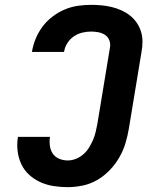

<svg xmlns="http://www.w3.org/2000/svg" viewBox="-20 -763 640 791"><path d="M259 8Q229 8 200.5 3.5Q172 -1 146.5 -12.5Q121 -24 100.5 -42.5Q80 -61 68 -86.5Q56 -112 52.5 -141Q49 -170 54 -199H186Q183 -181 185.5 -162.5Q188 -144 197.5 -130Q207 -116 223.5 -109Q240 -102 259 -102Q276 -102 292.5 -108.5Q309 -115 323 -127Q337 -139 346.5 -154.5Q356 -170 363 -186Q370 -202 374 -219Q378 -236 381 -252L433 -567Q436 -582 430.5 -596.5Q425 -611 413 -619Q401 -627 386 -630Q371 -633 355 -633Q337 -633 318.5 -628.5Q300 -624 284 -613Q268 -602 257.5 -585.5Q247 -569 244 -550Q244 -550 244 -549.5Q244 -549 244 -549H112Q112 -550 112 -550.5Q112 -551 112 -552Q117 -580 128 -606Q139 -632 156.5 -655Q174 -678 197.5 -695.5Q221 -713 247 -724Q273 -735 300.5 -739Q328 -743 355 -743Q377 -743 398.5 -741Q420 -739 440.5 -734Q461 -729 480 -720.5Q499 -712 515 -699.5Q531 -687 542.5 -670.5Q554 -654 560.5 -634Q567 -614 567 -592Q567 -570 563 -549L511 -234Q506 -204 497 -173.5Q488 -143 471.5 -114.5Q455 -86 432 -62Q409 -38 380.5 -21.5Q352 -5 320.5 1.5Q289 8 259 8Z"/></svg>

Font: Iosevka Curly XBdExObl
Style: Regular
Weight: 800
Width: 7
Italic angle: -9°
Monospace: yes
Designer: Belleve Invis
Foundry: Belleve Invis
Version: Version 11.1.0; ttfautohint (v1.8.3)